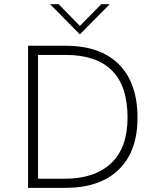

<svg xmlns="http://www.w3.org/2000/svg" viewBox="-20 -912 759 932"><path d="M367.7 -745.1 223.1 -891.6H264.6L367.7 -786.1L471.7 -891.6H512.7ZM116.2 0V-689.9H297.9Q467.3 -689.9 557.4 -599.4Q647.5 -508.8 647.5 -339.8Q647.5 -177.2 556.2 -88.6Q464.8 0 296.9 0ZM164.6 -44.4H292.5Q439.9 -44.4 519.5 -119.6Q599.1 -194.8 599.1 -341.8Q599.1 -645.5 296.9 -645.5H164.6Z"/></svg>

Font: HK Grotesk Light Legacy
Style: Regular
Weight: 300
Designer: Alfredo Marco Pradil
Foundry: Hanken Design Co.
Version: Version 2.022;PS 002.022;hotconv 1.0.88;makeotf.lib2.5.64775